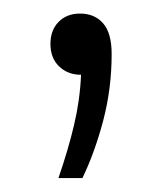

<svg xmlns="http://www.w3.org/2000/svg" viewBox="-20 -102 233 276"><path d="M64 154Q78 113.5 86.5 77.5Q95 41.5 96.5 5.5Q77.5 5.5 65 -6.5Q52.5 -18.5 52.5 -39Q52.5 -58.5 64.2 -70.5Q76 -82.5 95 -82.5Q116 -82.5 128.2 -68.5Q140.5 -54.5 140.5 -24.5Q140.5 25 128.5 70.8Q116.5 116.5 98.5 154Z"/></svg>

Font: Encode Sans Cnd Lt
Style: Regular
Weight: 300
Width: 3
Designer: Multiple Designers
Foundry: Impallari Type
Version: Version 3.002; ttfautohint (v1.8.3) -l 8 -r 50 -G 200 -x 14 